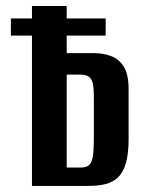

<svg xmlns="http://www.w3.org/2000/svg" viewBox="-20 -610 475 630"><path d="M84.9 0V-590.4H198.9V-435.7H286.8Q319.5 -435.7 345.4 -425.6Q371.4 -415.6 386.7 -390.3Q402 -365.1 402 -317.6V-154.6Q402 -104.6 392.9 -74Q383.8 -43.5 366.9 -27.7Q350 -11.9 325.8 -5.9Q301.6 0 270.4 0ZM198.9 -60.3H245.2Q263.7 -60.3 272.9 -68.9Q282.1 -77.6 285 -98.9Q288 -120.3 288 -158.7V-292.9Q288 -316.1 285.4 -332Q282.8 -347.9 273.5 -356.5Q264.3 -365.2 243.9 -365.2H198.9ZM15.7 -493.1V-549.5H326.7V-493.1Z"/></svg>

Font: Alumni Sans SC Thin
Style: Regular
Weight: 100
Designer: Robert E. Leuschke
Foundry: Robert E. Leuschke
Version: Version 1.018